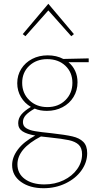

<svg xmlns="http://www.w3.org/2000/svg" viewBox="-20 -704 512 1013"><path d="M448 -376H341Q364 -357 376.5 -330Q389 -303 389 -270Q389 -227 368 -192.5Q347 -158 310 -138.5Q273 -119 227 -119Q191 -119 163 -131Q131 -113 116 -96.5Q101 -80 101 -60Q101 -39 118 -28Q135 -17 164.5 -12Q194 -7 253 -1Q324 7 361.5 15.5Q399 24 419.5 44.5Q440 65 440 104Q440 153 409.5 195.5Q379 238 326 263.5Q273 289 210 289Q137 289 90.5 255.5Q44 222 44 167Q44 125 74.5 84.5Q105 44 166 11Q122 4 99 -11Q76 -26 76 -54Q76 -79 92 -99Q108 -119 143 -140Q110 -159 90.5 -192Q71 -225 71 -265Q71 -307 92 -340.5Q113 -374 149.5 -393Q186 -412 232 -412Q278 -412 314 -393L448 -396ZM229 -392Q172 -392 134.5 -357Q97 -322 97 -267Q97 -212 134.5 -175.5Q172 -139 230 -139Q288 -139 325 -175.5Q362 -212 362 -267Q362 -322 325 -357Q288 -392 229 -392ZM241 21 196 16Q72 80 72 163Q72 212 111 240.5Q150 269 214 269Q270 269 315.5 247Q361 225 387 188.5Q413 152 413 110Q413 77 395.5 60Q378 43 343.5 35.5Q309 28 241 21ZM100 -524 235 -684 370 -524 356 -513 235 -649 114 -513Z"/></svg>

Font: Ysabeau Extralight
Style: Regular
Weight: 200
Designer: Christian Thalmann (Catharsis Fonts)
Version: Version 0.003